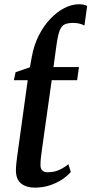

<svg xmlns="http://www.w3.org/2000/svg" viewBox="-20 -850 420 880"><path d="M138.5 10Q101 10 76.8 -9Q52.5 -28 53 -71.5Q53 -77 53.5 -85Q54 -93 55.2 -104.5Q56.5 -116 58.5 -131.5Q60.5 -147 63.5 -167.5L107 -482.5H43.5L51.5 -519L117 -541.5L126 -590.5Q135.5 -643.5 158 -687.8Q180.5 -732 211 -764Q241.5 -796 275.2 -813.2Q309 -830.5 341.5 -830.5Q352 -830.5 362 -828.8Q372 -827 379.5 -822.5L367 -733Q356 -739 343 -742Q330 -745 316 -745Q290.5 -745 276 -738Q261.5 -731 253.2 -709.2Q245 -687.5 239 -644L225 -542.5H342L333.5 -482.5H217L174 -177.5Q170 -148.5 167.8 -130.2Q165.5 -112 165.5 -93.5Q165.5 -77 174 -68.8Q182.5 -60.5 198 -60.5Q229 -60.5 252.8 -71.8Q276.5 -83 293.5 -97.5L304.5 -62Q290.5 -45 266.2 -28.5Q242 -12 209.8 -1Q177.5 10 138.5 10Z"/></svg>

Font: Merriweather 48pt Medium
Style: Italic
Weight: 500
Italic angle: -7.8°
Version: Version 2.101